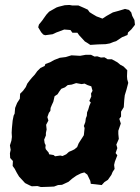

<svg xmlns="http://www.w3.org/2000/svg" viewBox="-20 -738 564 774"><path d="M198 14 177 15 145 16 131 12 108 13 99 9 81 0 71 -11 57 -26 48 -41 39 -58 31 -69 32 -89 21 -101 20 -120 23 -134 20 -152 26 -171 28 -186 27 -203 28 -221 31 -252 35 -272 39 -280 41 -303 49 -323 60 -340 61 -360 73 -372 84 -387 90 -401 99 -413 108 -424 120 -437 130 -451 143 -464 160 -472 163 -480 182 -487 198 -496 221 -505 245 -508 268 -515 303 -513 325 -517H347L361 -510L372 -511L387 -506L401 -507L414 -499H431L453 -487L465 -477L478 -470L493 -455L492 -430L493 -418L497 -404L490 -377L483 -354L481 -336L480 -322L479 -306L468 -288V-268L461 -259L467 -240L457 -211V-198L459 -178L449 -155L453 -141L446 -121L453 -112L443 -86L440 -73L442 -57L434 -45L429 -33L415 -13L401 -4L390 8L365 5L346 3L344 -9L332 -34L320 -43L306 -39L288 -30L271 -18L256 -5L230 7L214 8ZM202 -108 223 -111 232 -109 247 -116 258 -126 270 -131 280 -136 291 -145 297 -160 302 -168 313 -185 318 -193 321 -222 318 -230 324 -246 326 -261 330 -271 331 -285 336 -297 340 -311 346 -325 340 -331 348 -349 347 -361 353 -372 348 -390 333 -395 321 -401 309 -399 287 -403 269 -397 253 -395 242 -386 227 -380 219 -369 212 -358 200 -350 195 -328 189 -315 184 -303 183 -291 177 -283 171 -266 175 -252 166 -235 168 -216 165 -202V-192L158 -175L160 -161L164 -153L163 -142L165 -136L176 -123L178 -116L196 -113ZM312 -582 299 -596 292 -606H272L264 -617L239 -619L207 -607L192 -600L162 -596L154 -599L146 -608L134 -628L137 -639L150 -655L157 -665L167 -679L178 -691L208 -708L217 -711L241 -717L260 -718L271 -716H296L319 -706L334 -699L341 -689L352 -682L369 -672L393 -663L410 -674L435 -688L457 -694L484 -702L500 -698L509 -688L513 -674L522 -657L524 -638L510 -620L496 -607L494 -597L472 -588L448 -572L438 -569L423 -563L406 -560L375 -559L344 -557L332 -565L322 -571Z"/></svg>

Font: Winky Rough SemiBold
Style: Italic
Weight: 600
Italic angle: -8.97852°
Designer: Simon Atzbach
Foundry: typofactur
Version: Version 1.206; ttfautohint (v1.8.4.7-5d5b)